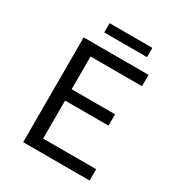

<svg xmlns="http://www.w3.org/2000/svg" viewBox="-185 -917 971 1041"><g transform="rotate(30 300.0 -396.5)"><path d="M114 0V-656H520V-585H198V-380H470V-309H198V-71H530V0ZM197 -735V-793H465V-735Z"/></g></svg>

Font: Source Code Variable
Style: Regular
Weight: 400
Monospace: yes
Designer: Paul D. Hunt, Teo Tuominen
Foundry: Adobe Systems Incorporated
Version: Version 1.010;hotconv 1.0.106;makeotfexe 2.5.65593